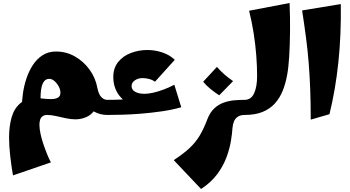

<svg xmlns="http://www.w3.org/2000/svg" viewBox="-20 -761 2316 1271"><path d="M66 400Q56 344 48 275Q40 206 40 149Q40 78 56 19Q72 -40 112 -75.5Q152 -111 223 -111Q241 -111 267.5 -108Q294 -105 319.5 -105Q345 -105 362.5 -114Q380 -123 380 -148Q380 -167 369 -188Q358 -209 341 -224Q324 -239 307 -239Q285 -239 273 -224Q261 -209 255.5 -185.5Q250 -162 249 -135Q248 -108 248 -85L125 -55Q125 -95 132 -144Q139 -193 155 -241.5Q171 -290 197.5 -330.5Q224 -371 262 -395.5Q300 -420 351 -420Q418 -420 475.5 -387.5Q533 -355 573 -300Q613 -245 625 -177Q627 -164 628.5 -151Q630 -138 630 -124Q630 -68 608 -34.5Q586 -1 551.5 14Q517 29 479 29Q449 29 415 21.5Q381 14 349.5 7Q318 0 293 0Q274 0 262.5 8Q251 16 246 30.5Q241 45 241 65Q241 90 248 123.5Q255 157 267 192.5Q279 228 292 260Q305 292 317 314ZM690 0Q643 0 602.5 -22.5Q562 -45 537.5 -90Q513 -135 513 -202L625 -177Q633 -137 650.5 -118.5Q668 -100 690 -100L710 -50Z M1019 -35Q926 -35 861.5 -61.5Q797 -88 763.5 -137Q730 -186 730 -251Q730 -311 762.5 -351Q795 -391 847 -410.5Q899 -430 955 -430Q1007 -430 1055.5 -413.5Q1104 -397 1137 -365L1006 -220Q988 -233 966 -238.5Q944 -244 924 -244Q894 -244 872.5 -229Q851 -214 851 -191Q851 -167 874.5 -153.5Q898 -140 937 -140Q962 -140 995 -147.5Q1028 -155 1064 -168.5Q1100 -182 1134 -200L1180 -51ZM690 0V-100Q737 -100 784 -102Q831 -104 885.5 -113.5Q940 -123 1006 -145L1180 -51Q1120 -34 1051 -24Q982 -14 913 -8.5Q844 -3 786 -1.5Q728 0 690 0Z M1311 490 1130 299Q1196 256 1236 218Q1276 180 1302.5 135.5Q1329 91 1352 30Q1370 -17 1398.5 -43.5Q1427 -70 1461.5 -82Q1496 -94 1531.5 -97Q1567 -100 1599 -100L1619 -50L1599 0Q1572 0 1554.5 11.5Q1537 23 1529 42.5Q1521 62 1519 86Q1517 122 1508.5 173Q1500 224 1479 281Q1458 338 1417.5 392.5Q1377 447 1311 490ZM1431 -130Q1402 -149 1373.5 -172Q1345 -195 1325 -220L1416 -318Q1441 -290 1466 -268Q1491 -246 1523 -224Z M1599 0V-100Q1642 -100 1662 -143Q1682 -186 1682 -259Q1682 -321 1676.5 -393.5Q1671 -466 1659 -542Q1647 -618 1629 -690L1897 -741Q1901 -644 1900 -553Q1899 -462 1894.5 -388Q1890 -314 1881 -266Q1871 -209 1851.5 -160.5Q1832 -112 1799.5 -76Q1767 -40 1718 -20Q1669 0 1599 0Z M2037 31Q2037 -80 2033.5 -171Q2030 -262 2023.5 -344Q2017 -426 2006 -510Q1995 -594 1980 -692L2236 -734Q2239 -531 2220 -349.5Q2201 -168 2161 -5Z"/></svg>

Font: Marhey
Style: Bold
Weight: 700
Designer: Nur Syamsi & Bustanul Arifin
Foundry: Namelatype
Version: Version 1.000